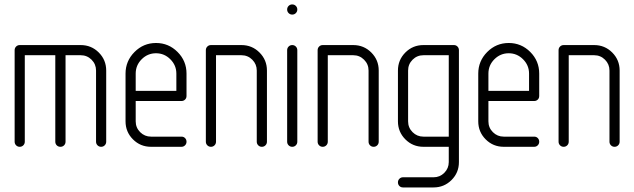

<svg xmlns="http://www.w3.org/2000/svg" viewBox="-20 -656 2834 858"><path d="M45.4 -22.9V-431.6Q45.4 -441.4 52 -448Q58.6 -454.6 68.4 -454.6H340.8Q388.2 -454.6 421.4 -421.4Q454.6 -388.2 454.6 -340.8V-22.9Q454.6 -13.2 448 -6.6Q441.4 0 431.9 0Q422.4 0 415.8 -6.6Q409.2 -13.2 409.2 -22.9V-340.8Q409.2 -369.1 389.2 -389.2Q369.1 -409.2 340.8 -409.2H272.9V-22.9Q272.9 -13.2 266.4 -6.6Q259.8 0 250 0Q240.2 0 233.6 -6.6Q227.1 -13.2 227.1 -22.9V-409.2H90.8V-22.9Q90.8 -13.2 84.2 -6.6Q77.6 0 68.1 0Q58.6 0 52 -6.6Q45.4 -13.2 45.4 -22.9Z M541 -113.8V-327.1Q541 -383.3 581.1 -423.6Q621.1 -463.9 677.2 -463.9Q733.4 -463.9 773.4 -423.8Q813.5 -383.8 813.5 -327.1V-227.1Q813.5 -217.3 806.9 -210.9Q800.3 -204.6 791 -204.6H586.4V-113.8Q586.4 -85.4 606.4 -65.4Q626.5 -45.4 654.8 -45.4H791Q800.8 -45.4 807.1 -38.8Q813.5 -32.2 813.5 -22.7Q813.5 -13.2 806.9 -6.6Q800.3 0 791 0H654.8Q607.4 0 574.2 -33.2Q541 -66.4 541 -113.8ZM586.4 -250H768.1V-327.1Q768.1 -364.3 741.2 -391.1Q714.4 -418 677.2 -418Q640.1 -418 613.3 -391.4Q586.4 -364.7 586.4 -327.1Z M899.9 -22.9V-431.6Q899.9 -441.4 906.5 -448Q913.1 -454.6 922.9 -454.6H1059.1Q1106.4 -454.6 1139.6 -421.4Q1172.9 -388.2 1172.9 -340.8V-22.9Q1172.9 -13.2 1166.3 -6.6Q1159.7 0 1150.1 0Q1140.6 0 1134 -6.6Q1127.4 -13.2 1127.4 -22.9V-340.8Q1127.4 -369.1 1107.4 -389.2Q1087.4 -409.2 1059.1 -409.2H945.3V-22.9Q945.3 -13.2 938.7 -6.6Q932.1 0 922.6 0Q913.1 0 906.5 -6.6Q899.9 -13.2 899.9 -22.9Z M1263.2 -22.9V-431.6Q1263.2 -441.4 1269.8 -448Q1276.4 -454.6 1285.9 -454.6Q1295.4 -454.6 1302 -448Q1308.6 -441.4 1308.6 -431.6V-22.9Q1308.6 -13.2 1302 -6.6Q1295.4 0 1285.9 0Q1276.4 0 1269.8 -6.6Q1263.2 -13.2 1263.2 -22.9ZM1269.8 -597.4Q1263.2 -604 1263.2 -613.5Q1263.2 -623 1269.8 -629.6Q1276.4 -636.2 1285.9 -636.2Q1295.4 -636.2 1302 -629.6Q1308.6 -623 1308.6 -613.5Q1308.6 -604 1302 -597.4Q1295.4 -590.8 1285.9 -590.8Q1276.4 -590.8 1269.8 -597.4Z M1399.4 -22.9V-431.6Q1399.4 -441.4 1406 -448Q1412.6 -454.6 1422.4 -454.6H1558.6Q1606 -454.6 1639.2 -421.4Q1672.4 -388.2 1672.4 -340.8V-22.9Q1672.4 -13.2 1665.8 -6.6Q1659.2 0 1649.7 0Q1640.1 0 1633.5 -6.6Q1627 -13.2 1627 -22.9V-340.8Q1627 -369.1 1606.9 -389.2Q1586.9 -409.2 1558.6 -409.2H1444.8V-22.9Q1444.8 -13.2 1438.2 -6.6Q1431.6 0 1422.1 0Q1412.6 0 1406 -6.6Q1399.4 -13.2 1399.4 -22.9Z M1758.3 -113.8V-340.8Q1758.3 -388.2 1791.5 -421.4Q1824.7 -454.6 1872.1 -454.6H2008.3Q2018.1 -454.6 2024.4 -448Q2030.8 -441.4 2030.8 -431.6V68.4Q2030.8 115.7 1997.6 148.7Q1964.4 181.6 1917.5 181.6H1780.8Q1771 181.6 1764.6 175Q1758.3 168.5 1758.3 158.9Q1758.3 149.4 1764.9 142.8Q1771.5 136.2 1780.8 136.2H1917.5Q1945.8 136.2 1965.6 116.2Q1985.4 96.2 1985.4 68.4V0H1872.1Q1824.7 0 1791.5 -33.2Q1758.3 -66.4 1758.3 -113.8ZM1803.7 -113.8Q1803.7 -85.4 1823.7 -65.4Q1843.8 -45.4 1872.1 -45.4H1985.4V-409.2H1872.1Q1843.8 -409.2 1823.7 -389.2Q1803.7 -369.1 1803.7 -340.8Z M2117.2 -113.8V-327.1Q2117.2 -383.3 2157.2 -423.6Q2197.3 -463.9 2253.4 -463.9Q2309.6 -463.9 2349.6 -423.8Q2389.6 -383.8 2389.6 -327.1V-227.1Q2389.6 -217.3 2383.1 -210.9Q2376.5 -204.6 2367.2 -204.6H2162.6V-113.8Q2162.6 -85.4 2182.6 -65.4Q2202.6 -45.4 2231 -45.4H2367.2Q2377 -45.4 2383.3 -38.8Q2389.6 -32.2 2389.6 -22.7Q2389.6 -13.2 2383.1 -6.6Q2376.5 0 2367.2 0H2231Q2183.6 0 2150.4 -33.2Q2117.2 -66.4 2117.2 -113.8ZM2162.6 -250H2344.2V-327.1Q2344.2 -364.3 2317.4 -391.1Q2290.5 -418 2253.4 -418Q2216.3 -418 2189.5 -391.4Q2162.6 -364.7 2162.6 -327.1Z M2476.1 -22.9V-431.6Q2476.1 -441.4 2482.7 -448Q2489.3 -454.6 2499 -454.6H2635.3Q2682.6 -454.6 2715.8 -421.4Q2749 -388.2 2749 -340.8V-22.9Q2749 -13.2 2742.4 -6.6Q2735.8 0 2726.3 0Q2716.8 0 2710.2 -6.6Q2703.6 -13.2 2703.6 -22.9V-340.8Q2703.6 -369.1 2683.6 -389.2Q2663.6 -409.2 2635.3 -409.2H2521.5V-22.9Q2521.5 -13.2 2514.9 -6.6Q2508.3 0 2498.8 0Q2489.3 0 2482.7 -6.6Q2476.1 -13.2 2476.1 -22.9Z"/></svg>

Font: OpenGost Type A TT
Style: Regular
Weight: 400
Version: Version 0.3